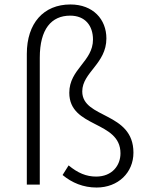

<svg xmlns="http://www.w3.org/2000/svg" viewBox="-20 -826 649 859"><path d="M412 13C509 13 577 -54 577 -143C577 -327 348 -294 348 -417C348 -502 456 -541 456 -654C456 -740 396 -806 295 -806C175 -806 100 -722 100 -585V0H158V-568C158 -696 210 -756 294 -756C361 -756 396 -711 396 -649C396 -551 290 -517 290 -411C290 -252 519 -288 519 -140C519 -86 482 -36 410 -36C366 -36 328 -52 287 -86L260 -43C302 -8 353 13 412 13Z"/></svg>

Font: Noto Sans HK Light
Style: Regular
Weight: 300
Designer: Ryoko NISHIZUKA 西塚涼子 (kana, bopomofo & ideographs); Paul D. Hunt (Latin, Greek & Cyrillic); Sandoll Communications 산돌커뮤니
Foundry: Adobe
Version: Version 2.004;hotconv 1.0.118;makeotfexe 2.5.65603